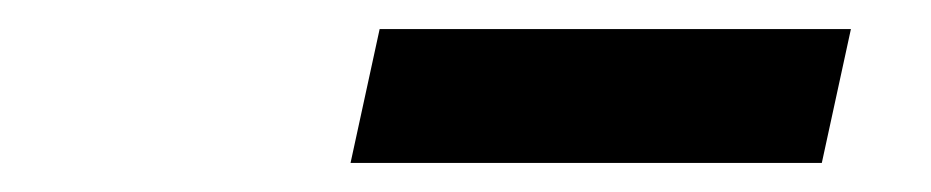

<svg xmlns="http://www.w3.org/2000/svg" viewBox="-20 -813 640 132"><path d="M221 -701 241 -793H565L545 -701Z"/></svg>

Font: Victor Mono Thin
Style: Bold Italic
Weight: 700
Italic angle: -12°
Monospace: yes
Version: Version 1.561;gftools[0.9.30]